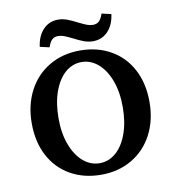

<svg xmlns="http://www.w3.org/2000/svg" viewBox="-84 -817 824 904"><g transform="rotate(-10 328.5 -365.5)"><path d="M47 -283.2Q47 -370.7 82.5 -438.6Q118 -506.5 182.3 -544.4Q246.6 -582.3 329 -582.3Q412.6 -582.3 476.5 -545.8Q540.4 -509.4 575.5 -442.8Q610.6 -376.3 610.6 -287.7Q610.6 -200.3 575.2 -132.4Q539.7 -64.5 475.4 -26.6Q411.1 11.3 328.6 11.3Q245.1 11.3 181.2 -25.1Q117.2 -61.5 82.1 -128.1Q47 -194.7 47 -283.2ZM482.4 -286.2Q482.4 -358.4 461.6 -413.1Q440.8 -467.7 405.7 -497.6Q370.6 -527.4 327.5 -527.4Q283.7 -527.4 249.1 -497.2Q214.6 -467 194.9 -411.8Q175.3 -356.6 175.3 -284.7Q175.3 -212.5 196.1 -157.9Q216.8 -103.2 251.9 -73.4Q287.1 -43.5 330.1 -43.5Q374 -43.5 408.5 -73.8Q443.1 -104 462.7 -159.2Q482.4 -214.4 482.4 -286.2ZM307.8 -644.1Q282.5 -656.7 268.1 -662Q253.7 -667.2 239.9 -667.2Q222.5 -667.2 211 -656.5Q199.5 -645.8 192.1 -621.8L146.7 -632Q153.4 -683.3 182 -713.3Q210.6 -743.3 253.4 -743.3Q274.9 -743.3 296 -735.5Q317.2 -727.8 344.1 -713.6Q369.9 -700.9 384.1 -695.6Q398.3 -690.4 412 -690.4Q429.8 -690.4 441.2 -701.1Q452.5 -711.8 460.2 -735.8L505.6 -725.6Q499 -674.3 470.3 -644.3Q441.7 -614.4 398.9 -614.4Q377.4 -614.4 356.3 -622.1Q335.2 -629.8 307.8 -644.1Z"/></g></svg>

Font: Playfair Micro SmCond SmLight
Style: Regular
Weight: 360
Width: 4
Designer: Claus Eggers Sørensen
Foundry: Claus Eggers Sørensen
Version: Version 2.100;Glyphs 3.2 (3219)